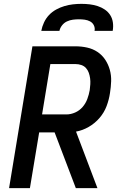

<svg xmlns="http://www.w3.org/2000/svg" viewBox="-20 -975 640 995"><path d="M485 0H373L263 -289H183L135 0H27L148 -735H371Q402 -735 431.5 -728.5Q461 -722 485 -706Q509 -690 525 -666Q541 -642 549 -613.5Q557 -585 556 -554.5Q555 -524 550 -493Q545 -459 532.5 -425.5Q520 -392 496 -364Q472 -336 440 -317.5Q408 -299 374 -293ZM198 -382H324Q347 -382 369.5 -392Q392 -402 408 -420.5Q424 -439 432.5 -462Q441 -485 445 -508Q447 -523 448 -538.5Q449 -554 447 -569Q445 -584 440 -598Q435 -612 425.5 -622.5Q416 -633 401.5 -638Q387 -643 371 -643H241ZM194 -815Q198 -837 208 -858.5Q218 -880 234 -897Q250 -914 271 -925.5Q292 -937 314 -943.5Q336 -950 358 -952.5Q380 -955 402 -955Q424 -955 445 -952.5Q466 -950 486 -943.5Q506 -937 523 -925.5Q540 -914 551 -897Q562 -880 565 -858.5Q568 -837 564 -815H470Q473 -830 466.5 -843.5Q460 -857 447 -864Q434 -871 419 -873Q404 -875 389 -875Q374 -875 358 -873Q342 -871 327 -864Q312 -857 301.5 -843.5Q291 -830 288 -815Z"/></svg>

Font: Iosevka Semibold Extended
Style: Italic
Weight: 600
Width: 7
Italic angle: -9°
Monospace: yes
Designer: Belleve Invis
Foundry: Belleve Invis
Version: Version 32.5.0; ttfautohint (v1.8.4)